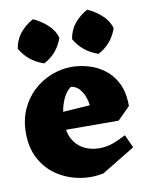

<svg xmlns="http://www.w3.org/2000/svg" viewBox="-86 -816 688 895"><g transform="rotate(-10 258.0 -368.5)"><path d="M331 11Q270 23 212 11Q154 -1 108 -33Q62 -65 35 -116.5Q8 -168 8 -236Q8 -298 30 -347.5Q52 -397 89.5 -432Q127 -467 174.5 -485.5Q222 -504 272 -504Q309 -504 349.5 -492.5Q390 -481 425 -455Q460 -429 481.5 -385.5Q503 -342 503 -278L323 -271Q328 -301 320.5 -333Q313 -365 295.5 -387.5Q278 -410 252 -413Q232 -399 218.5 -373Q205 -347 198.5 -316Q192 -285 192 -257Q192 -208 210 -175Q228 -142 260.5 -125Q293 -108 334 -108Q366 -108 395.5 -118Q425 -128 461 -147L489 -85ZM444 -219 134 -220 118 -299 395 -318 503 -278ZM406 -542Q332 -567 296 -631Q303 -674 328 -704Q353 -734 389 -754Q426 -738 456 -710.5Q486 -683 496 -648Q472 -577 406 -542ZM149 -542Q75 -567 39 -631Q46 -674 71 -704Q96 -734 132 -754Q169 -738 199 -710.5Q229 -683 239 -648Q215 -577 149 -542Z"/></g></svg>

Font: Eczar ExtraBold
Style: Regular
Weight: 800
Designer: Vaibhav Singh
Foundry: Rosetta Type Foundry
Version: Version 2.000